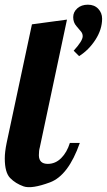

<svg xmlns="http://www.w3.org/2000/svg" viewBox="-28 -783 451 811"><path d="M321.3 -629.9Q321.3 -640.6 314.9 -648.9Q308.6 -657.2 294.9 -672.6Q281.2 -688 281.2 -710.4Q281.2 -732.4 298.6 -747.8Q315.9 -763.2 343.3 -763.2Q370.6 -763.2 387 -745.8Q403.3 -728.5 403.3 -704.1Q403.3 -659.2 375.5 -615.7Q347.7 -572.3 306.2 -545.9L283.2 -568.8Q321.3 -610.4 321.3 -629.9ZM136.2 -127Q136.7 -90.8 173.8 -90.8Q206.1 -90.8 230.5 -115.2Q254.9 -139.6 267.1 -179.2H309.1Q260.7 -41.5 183.1 -12.7Q105.5 16.1 71.5 4.2Q37.6 -7.8 14.9 -31Q-7.8 -54.2 -7.8 -113.8Q-7.8 -141.1 0 -179.2L106.9 -680.2L254.9 -700.2L140.1 -160.2Q136.2 -147 136.2 -127Z"/></svg>

Font: Lobster-Regular
Style: Regular
Weight: 400
Designer: Pablo Impallari
Foundry: Pablo Impallari
Version: Version 1.007; ttfautohint (v1.1) -l 8 -r 50 -G 50 -x 14 -D 